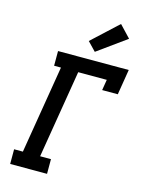

<svg xmlns="http://www.w3.org/2000/svg" viewBox="-143 -1077 885 1162"><g transform="rotate(15 300.0 -496.0)"><path d="M38 0V-92H93L184 -643H141V-735H584L558 -576H460L471 -643H292L201 -92H269V0ZM357 -788 305 -842 467 -992 537 -918Z"/></g></svg>

Font: Iosevka Slab SmBdExObl
Style: Regular
Weight: 600
Width: 7
Italic angle: -9°
Monospace: yes
Designer: Belleve Invis
Foundry: Belleve Invis
Version: Version 11.1.0; ttfautohint (v1.8.3)